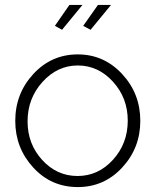

<svg xmlns="http://www.w3.org/2000/svg" viewBox="-20 -750 632 780"><path d="M315 -730 232 -629 203 -645 262 -730ZM431 -730 348 -629 318 -645 378 -730ZM296 10Q188 10 115 -69.5Q42 -149 42 -259Q42 -370 115.5 -449.5Q189 -529 296 -529Q402 -529 476 -449.5Q550 -370 550 -259Q550 -149 476.5 -69.5Q403 10 296 10ZM92 -257Q92 -165 151.5 -100Q211 -35 295 -35Q379 -35 439 -101Q499 -167 499 -260Q499 -352 439 -418Q379 -484 296 -484Q213 -484 152.5 -417Q92 -350 92 -257Z"/></svg>

Font: Raleway
Style: Light
Weight: 300
Designer: Matt McInerney, Pablo Impallari, Rodrigo Fuenzalida
Foundry: Matt McInerney, Pablo Impallari, Rodrigo Fuenzalida
Version: Version 3.000